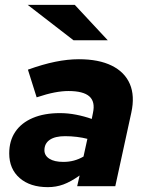

<svg xmlns="http://www.w3.org/2000/svg" viewBox="-20 -767 610 791"><path d="M177 4Q104 4 61 -33.5Q18 -71 18 -135Q18 -187 43 -224Q68 -261 115 -281Q162 -301 227 -301Q260 -301 293.5 -294.5Q327 -288 358 -277L363 -302Q373 -348 348 -370Q323 -392 262 -392Q236 -392 204.5 -386Q173 -380 131 -366L95 -480Q156 -502 207.5 -512.5Q259 -523 305 -523Q387 -523 440.5 -496.5Q494 -470 515 -421Q536 -372 521 -303L455 0H298L308 -44Q271 -18 241 -7Q211 4 177 4ZM241 -100Q264 -100 284.5 -105.5Q305 -111 324 -122L340 -195Q321 -200 297 -203Q273 -206 248 -206Q207 -206 185 -191Q163 -176 163 -148Q163 -126 183.5 -113Q204 -100 241 -100ZM283 -601 94 -747H288L424 -601Z"/></svg>

Font: Red Hat Text VF
Style: Italic
Weight: 300
Italic angle: -12°
Designer: Pentagram, MCKL
Foundry: Pentagram, MCKL
Version: Version 1.023